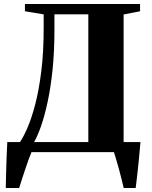

<svg xmlns="http://www.w3.org/2000/svg" viewBox="-20 -763 760 963"><path d="M9 180Q9.5 147 10.5 108.5Q11.5 70 13 29.5Q14.5 -11 16.5 -50.5H80Q97 -74.5 117.5 -121.5Q138 -168.5 156.5 -239Q175 -309.5 187 -404.8Q199 -500 199 -620.5V-691L105 -706.5V-743H682.5V-706.5L600 -690.5V-50.5H684.5Q683 -32 680.8 -8.8Q678.5 14.5 676.2 40Q674 65.5 671 90.8Q668 116 665.5 139Q663 162 660.5 180H600.5Q596.5 162.5 590.2 137.5Q584 112.5 576.8 85.8Q569.5 59 562.5 36Q555.5 13 551.5 0H138Q132 13.5 123.2 37.8Q114.5 62 105.2 90Q96 118 88 142.2Q80 166.5 76 180ZM151 -50.5H423V-691H253V-613.5Q253 -505 243.8 -414.8Q234.5 -324.5 219.2 -253.5Q204 -182.5 186.2 -131.5Q168.5 -80.5 151 -50.5Z"/></svg>

Font: Merriweather 96pt ExtraBold
Style: Regular
Weight: 800
Version: Version 2.100